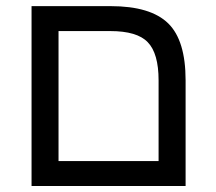

<svg xmlns="http://www.w3.org/2000/svg" viewBox="-20 -619 719 639"><path d="M597.7 0Q469.7 0 85 0Q85 -15.6 85 -37.1Q85 -140.6 85 -375Q85 -430.7 85 -598.6Q150.4 -598.6 347.7 -598.6Q481.4 -598.6 540 -541Q597.7 -484.4 597.7 -351.6Q597.7 -234.4 597.7 0ZM174.8 -515.6Q174.8 -408.2 174.8 -83Q257.8 -83 507.8 -83Q507.8 -150.4 507.8 -351.6Q507.8 -441.4 471.7 -478.5Q436.5 -515.6 346.7 -515.6Q289.1 -515.6 174.8 -515.6Z"/></svg>

Font: Noto Sans Hebrew DECATHLON 
Style: Regular
Weight: 400
Designer: Monotype Design team
Version: Version 1.03 uh